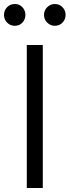

<svg xmlns="http://www.w3.org/2000/svg" viewBox="-28 -940 348 960"><path d="M186 0H106V-715H186ZM246 -811Q224 -811 208 -827Q192 -843 192 -865Q192 -888 208 -904Q224 -920 246 -920Q269 -920 284.5 -904Q300 -888 300 -865Q300 -843 284.5 -827Q269 -811 246 -811ZM46 -811Q23 -811 7.5 -827Q-8 -843 -8 -865Q-8 -888 7.5 -904Q23 -920 46 -920Q69 -920 84 -904Q99 -888 99 -865Q99 -843 84 -827Q69 -811 46 -811Z"/></svg>

Font: Wix Madefor Text
Style: Regular
Weight: 400
Designer: Dalton Maag Ltd
Foundry: Dalton Maag Ltd
Version: Version 3.100